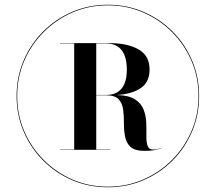

<svg xmlns="http://www.w3.org/2000/svg" viewBox="-20 -780 910 810"><path d="M435 10Q355 10 285.2 -19.8Q215.5 -49.5 162.5 -102.5Q109.5 -155.5 79.8 -225.2Q50 -295 50 -375Q50 -455 79.8 -524.8Q109.5 -594.5 162.5 -647.5Q215.5 -700.5 285.2 -730.2Q355 -760 435 -760Q515 -760 584.8 -730.2Q654.5 -700.5 707.5 -647.5Q760.5 -594.5 790.2 -524.8Q820 -455 820 -375Q820 -295 790.2 -225.2Q760.5 -155.5 707.5 -102.5Q654.5 -49.5 584.8 -19.8Q515 10 435 10ZM435 7.5Q514 7.5 583.2 -22.2Q652.5 -52 705.2 -104.8Q758 -157.5 787.8 -226.8Q817.5 -296 817.5 -375Q817.5 -454 787.8 -523.2Q758 -592.5 705.2 -645.2Q652.5 -698 583.2 -727.8Q514 -757.5 435 -757.5Q356 -757.5 286.8 -727.8Q217.5 -698 164.8 -645.2Q112 -592.5 82.2 -523.2Q52.5 -454 52.5 -375Q52.5 -296 82.2 -226.8Q112 -157.5 164.8 -104.8Q217.5 -52 286.8 -22.2Q356 7.5 435 7.5ZM590 -143.5Q549 -143.5 530.8 -160.2Q512.5 -177 507.5 -204Q502.5 -231 502.8 -261Q503 -291 499.5 -317.8Q496 -344.5 480.5 -361.2Q465 -378 428 -378H386V-149.5H446V-148H233V-149.5H293V-596.5H233V-598H443Q517.5 -598 564.2 -571.8Q611 -545.5 611 -487Q611 -434 574.5 -408.8Q538 -383.5 471.5 -379Q523 -378 549.5 -360.8Q576 -343.5 586 -317.2Q596 -291 597 -262Q598 -233 597.5 -207.2Q597 -181.5 602.5 -165.2Q608 -149 627.5 -149Q637 -149 646 -151.2Q655 -153.5 661.5 -156.5L662 -155.5Q655 -151.5 636 -147.5Q617 -143.5 590 -143.5ZM386 -379.5H428Q471 -379.5 493 -406.5Q515 -433.5 515 -486.5Q515 -540.5 493 -568.5Q471 -596.5 428 -596.5H386Z"/></svg>

Font: Bodoni Moda 72pt
Style: Bold
Weight: 700
Designer: Owen Earl
Foundry: indestructible type
Version: Version 2.004